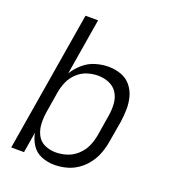

<svg xmlns="http://www.w3.org/2000/svg" viewBox="-135 -837 847 946"><g transform="rotate(20 288.0 -363.5)"><path d="M257 8Q288 8 319.5 0Q351 -8 379 -27.5Q407 -47 427 -74Q447 -101 458 -131.5Q469 -162 474 -193L493 -303Q498 -337 498.5 -370.5Q499 -404 490.5 -435.5Q482 -467 461.5 -491.5Q441 -516 410 -527Q379 -538 345 -538Q312 -538 277.5 -528Q243 -518 215 -494Q187 -470 168 -439L217 -735H151L29 0H96L114 -108Q120 -75 138.5 -46.5Q157 -18 189 -5Q221 8 257 8ZM242 -52Q210 -52 183 -65Q156 -78 143 -105Q130 -132 129 -163Q128 -194 133 -225L151 -335Q156 -363 168 -390.5Q180 -418 203 -439.5Q226 -461 254.5 -470Q283 -479 311 -479Q342 -479 370 -467Q398 -455 413 -430Q428 -405 430 -374.5Q432 -344 427 -313L409 -203Q404 -173 391.5 -144.5Q379 -116 355 -93.5Q331 -71 301.5 -61.5Q272 -52 242 -52Z"/></g></svg>

Font: Iosevka Sparkle Light Oblique
Style: Regular
Weight: 300
Italic angle: -9°
Designer: Belleve Invis
Foundry: Belleve Invis
Version: Version 4.5.0; ttfautohint (v1.8.3)